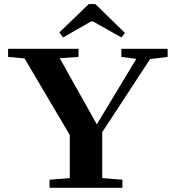

<svg xmlns="http://www.w3.org/2000/svg" viewBox="-20 -896 845 916"><path d="M280.8 -717.3 263.2 -741.2 403.3 -876.5H435.1L576.2 -738.8L559.6 -717.3L423.8 -793.5H414.1ZM216.3 0V-38.6L313 -46.4V-251.5L97.2 -617.2L18.6 -624.5V-663.1H354.5V-624.5L265.1 -618.2L441.9 -302.7L630.4 -615.2L559.1 -624.5V-663.1H779.8V-624.5L696.3 -614.3L467.8 -265.6V-46.4L564 -38.6V0Z"/></svg>

Font: Elstob 8pt
Style: Bold
Weight: 700
Designer: Peter S. Baker
Version: Version 1.015